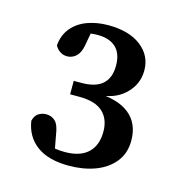

<svg xmlns="http://www.w3.org/2000/svg" viewBox="-72 -900 521 551"><g transform="rotate(15 188.0 -624.5)"><path d="M179 -415Q118 -415 83.5 -440.5Q49 -466 42 -512Q46 -528 56.5 -534.5Q67 -541 79 -541Q95 -541 106 -530.5Q117 -520 121 -491L132 -432L103 -459Q117 -454 130 -452Q143 -450 158 -450Q203 -450 226.5 -472Q250 -494 250 -535Q250 -572 227.5 -593Q205 -614 157 -614H130V-654H153Q195 -654 215.5 -672.5Q236 -691 236 -727Q236 -763 217 -781Q198 -799 163 -799Q152 -799 140 -797.5Q128 -796 112 -792L145 -815L135 -760Q131 -738 119.5 -727.5Q108 -717 93 -717Q81 -717 71.5 -723.5Q62 -730 57 -740Q60 -772 78 -793Q96 -814 124 -824Q152 -834 185 -834Q247 -834 282.5 -806.5Q318 -779 318 -735Q318 -693 286.5 -663.5Q255 -634 202 -633L197 -638Q265 -637 299.5 -609.5Q334 -582 334 -531Q334 -493 313 -467Q292 -441 257 -428Q222 -415 179 -415Z"/></g></svg>

Font: Source Serif 4 18pt Medium
Style: Regular
Weight: 500
Designer: Frank Grießhammer
Foundry: Adobe Systems Incorporated
Version: Version 4.004;hotconv 1.0.116;makeotfexe 2.5.65601